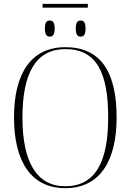

<svg xmlns="http://www.w3.org/2000/svg" viewBox="-20 -971 682 1001"><path d="M202 -931H438V-951H202ZM239 -780C255 -780 265 -790 265 -822C265 -855 255 -864 239 -864C224 -864 214 -855 214 -822C214 -790 224 -780 239 -780ZM400 -780C416 -780 426 -790 426 -822C426 -855 416 -864 400 -864C385 -864 375 -855 375 -822C375 -790 385 -780 400 -780ZM320 10C501 10 588 -132 588 -358C588 -595 506 -725 321 -725C144 -725 53 -591 53 -359C53 -131 141 10 320 10ZM320 0C171 0 97 -127 97 -358C97 -593 169 -715 321 -715C483 -715 544 -593 544 -358C544 -125 476 0 320 0Z"/></svg>

Font: Noto Serif Display SemiCondensed ExtraLight
Style: Regular
Weight: 200
Width: 4
Designer: Monotype Design Team
Foundry: Monotype Imaging Inc.
Version: Version 2.009